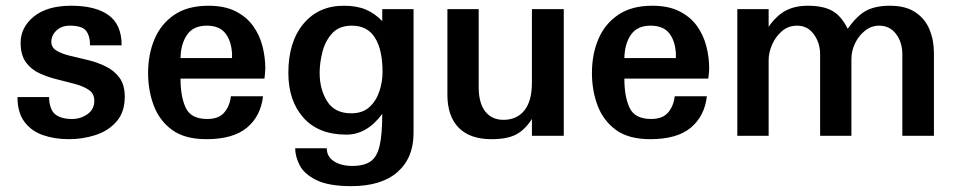

<svg xmlns="http://www.w3.org/2000/svg" viewBox="-20 -466 3283 659"><path d="M408.2 -133.8Q408.2 -174.8 390.1 -199.2Q372.1 -223.6 343.3 -237.8Q314.5 -252 282.2 -259.8Q250 -267.6 221.2 -274.4Q192.4 -281.2 174.3 -292Q156.2 -302.7 156.2 -322.3Q156.2 -344.7 173.8 -361.3Q191.4 -377.9 219.7 -377.9Q261.7 -377.9 275.4 -360.4Q289.1 -342.8 289.1 -310.5H397.5Q397.5 -381.8 352.5 -414.1Q307.6 -446.3 224.6 -446.3Q141.6 -446.3 96.2 -409.2Q50.8 -372.1 50.8 -319.3Q50.8 -277.3 68.8 -252.4Q86.9 -227.5 115.7 -214.4Q144.5 -201.2 176.8 -193.4Q209 -185.5 237.8 -177.7Q266.6 -169.9 285.2 -157.2Q303.7 -144.5 303.7 -120.1Q303.7 -90.8 280.3 -74.2Q256.8 -57.6 227.5 -57.6Q188.5 -57.6 168.9 -74.2Q149.4 -90.8 148.4 -132.8H40Q40 -80.1 63.5 -48.3Q86.9 -16.6 127 -2.4Q167 11.7 216.8 11.7Q263.7 11.7 307.6 -2.4Q351.6 -16.6 379.9 -48.8Q408.2 -81.1 408.2 -133.8Z M776.4 -266.6H599.6Q600.6 -315.4 622.1 -346.7Q643.6 -377.9 689.5 -377.9Q732.4 -377.9 752.9 -352.5Q773.4 -327.1 776.4 -283.2Q776.4 -276.4 776.4 -266.6ZM882.8 -135.7H772.5Q768.6 -101.6 749.5 -79.6Q730.5 -57.6 691.4 -57.6Q635.7 -57.6 617.7 -95.7Q599.6 -133.8 599.6 -196.3H887.7Q888.7 -205.1 889.6 -213.9Q890.6 -222.7 890.6 -231.4Q890.6 -269.5 880.9 -307.6Q871.1 -345.7 848.6 -377Q826.2 -408.2 788.6 -427.2Q751 -446.3 695.3 -446.3Q624 -446.3 578.1 -415Q532.2 -383.8 510.3 -331.5Q488.3 -279.3 488.3 -215.8Q488.3 -155.3 507.8 -103.5Q527.3 -51.8 570.8 -20Q614.3 11.7 688.5 11.7Q780.3 11.7 827.6 -27.8Q875 -67.4 882.8 -135.7Z M1293 -218.8Q1293 -185.5 1282.2 -152.8Q1271.5 -120.1 1248 -98.6Q1224.6 -77.1 1185.5 -77.1Q1128.9 -77.1 1103 -118.2Q1077.1 -159.2 1077.1 -215.8Q1077.1 -251 1086.9 -288.6Q1096.7 -326.2 1120.6 -352.1Q1144.5 -377.9 1187.5 -377.9Q1241.2 -377.9 1267.1 -336.4Q1293 -294.9 1293 -218.8ZM1399.4 -8.8V-434.6H1292V-393.6Q1266.6 -419.9 1235.8 -433.1Q1205.1 -446.3 1160.2 -446.3Q1073.2 -446.3 1021.5 -384.3Q969.7 -322.3 969.7 -215.8Q969.7 -120.1 1021.5 -62Q1073.2 -3.9 1168.9 -3.9Q1239.3 -3.9 1292 -75.2Q1292 -5.9 1283.2 33.2Q1274.4 72.3 1252 87.9Q1229.5 103.5 1189.5 103.5Q1150.4 103.5 1126 87.4Q1101.6 71.3 1101.6 43H993.2Q993.2 71.3 1008.8 101.6Q1024.4 131.8 1066.4 152.3Q1108.4 172.9 1185.5 172.9Q1289.1 172.9 1344.2 124.5Q1399.4 76.2 1399.4 -8.8Z M1915 0V-434.6H1805.7V-182.6Q1805.7 -119.1 1779.8 -86.9Q1753.9 -54.7 1708 -54.7Q1668 -54.7 1645.5 -83.5Q1623 -112.3 1623 -167V-434.6H1515.6V-140.6Q1515.6 -67.4 1554.2 -27.8Q1592.8 11.7 1667 11.7Q1719.7 11.7 1750.5 -3.9Q1781.2 -19.5 1805.7 -57.6V0Z M2299.8 -266.6H2123Q2124 -315.4 2145.5 -346.7Q2167 -377.9 2212.9 -377.9Q2255.9 -377.9 2276.4 -352.5Q2296.9 -327.1 2299.8 -283.2Q2299.8 -276.4 2299.8 -266.6ZM2406.2 -135.7H2295.9Q2292 -101.6 2272.9 -79.6Q2253.9 -57.6 2214.8 -57.6Q2159.2 -57.6 2141.1 -95.7Q2123 -133.8 2123 -196.3H2411.1Q2412.1 -205.1 2413.1 -213.9Q2414.1 -222.7 2414.1 -231.4Q2414.1 -269.5 2404.3 -307.6Q2394.5 -345.7 2372.1 -377Q2349.6 -408.2 2312 -427.2Q2274.4 -446.3 2218.8 -446.3Q2147.5 -446.3 2101.6 -415Q2055.7 -383.8 2033.7 -331.5Q2011.7 -279.3 2011.7 -215.8Q2011.7 -155.3 2031.2 -103.5Q2050.8 -51.8 2094.2 -20Q2137.7 11.7 2211.9 11.7Q2303.7 11.7 2351.1 -27.8Q2398.4 -67.4 2406.2 -135.7Z M3185.5 0V-284.2Q3185.5 -328.1 3170.4 -364.7Q3155.3 -401.4 3122.1 -423.8Q3088.9 -446.3 3034.2 -446.3Q2985.4 -446.3 2953.6 -429.7Q2921.9 -413.1 2889.6 -367.2Q2867.2 -412.1 2835.9 -429.2Q2804.7 -446.3 2752.9 -446.3Q2708 -446.3 2676.3 -429.2Q2644.5 -412.1 2618.2 -374V-434.6H2510.7V0H2618.2V-259.8Q2618.2 -285.2 2629.9 -312.5Q2641.6 -339.8 2663.6 -358.9Q2685.5 -377.9 2715.8 -377.9Q2752 -377.9 2773.4 -348.1Q2794.9 -318.4 2794.9 -279.3V0H2902.3V-263.7Q2902.3 -291 2914.6 -316.9Q2926.8 -342.8 2948.7 -360.4Q2970.7 -377.9 2997.1 -377.9Q3034.2 -377.9 3055.7 -349.1Q3077.1 -320.3 3077.1 -279.3V0Z"/></svg>

Font: Namkio Khamti
Style: Bold
Weight: 700
Designer: Debbi Hosken
Foundry: SIL International
Version: Version 3.917